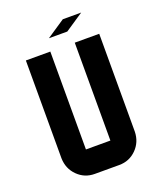

<svg xmlns="http://www.w3.org/2000/svg" viewBox="-154 -948 874 1045"><g transform="rotate(-20 283.0 -425.5)"><path d="M495.6 -141.6Q494.1 -81.5 453.4 -40.8Q412.6 0 354 0H212.4Q153.8 0 113 -40.8Q72.3 -81.5 70.8 -141.6V-708.5H212.4V-141.6H354V-708.5H495.6ZM230 -779.3 336.4 -850.6H442.9L336.4 -779.3Z"/></g></svg>

Font: Blazma
Style: Regular
Weight: 400
Designer: GGBotNet
Version: 1.00